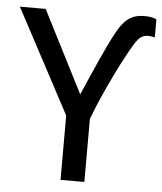

<svg xmlns="http://www.w3.org/2000/svg" viewBox="-52 -766 686 811"><g transform="rotate(5 291.0 -360.0)"><path d="M286.1 -367.2Q302.7 -405.3 320.3 -445.3Q337.9 -485.4 355.2 -523.7Q372.6 -562 388.2 -594Q403.8 -626 416.5 -647.9Q430.7 -672.4 446 -688.2Q461.4 -704.1 481.2 -712.2Q501 -720.2 527.8 -720.2Q543.5 -720.2 556.2 -718Q568.8 -715.8 579.1 -710.9V-634.3Q573.2 -635.7 565.2 -637Q557.1 -638.2 549.3 -638.2Q534.7 -638.2 521.2 -629.9Q507.8 -621.6 489.7 -591.3Q478 -571.8 459.2 -536.9Q440.4 -502 418.7 -457.3Q397 -412.6 375.2 -363.5Q353.5 -314.5 335.9 -267.1V0H234.9V-272.9L0 -713.9H109.4Z"/></g></svg>

Font: Open Sans Medium
Style: Regular
Weight: 500
Designer: Monotype Design Team
Foundry: Monotype Imaging Inc.
Version: Version 3.000